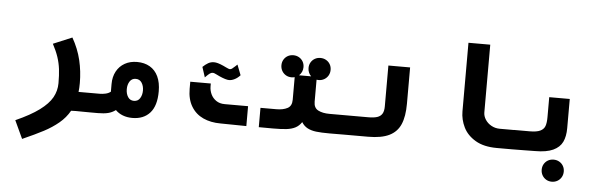

<svg xmlns="http://www.w3.org/2000/svg" viewBox="-55 -928 4310 1360"><g transform="rotate(5 2100.0 -248.0)"><path d="M358 -186.5Q358 -244 352.8 -286.8Q347.5 -329.5 333.8 -371Q320 -412.5 294 -461.5L428 -517.5Q471 -442 489.8 -363Q508.5 -284 508.5 -200.5Q508.5 -165 505 -137.5H601.5V0L536 -0.5Q522 -1 498 -1Q484 -1 464 0Q436 50 389.5 88.8Q343 127.5 284.5 158.2Q226 189 135.5 229L76 101Q181.5 54 243.5 8Q305.5 -38 331.8 -85.2Q358 -132.5 358 -186.5Z M780 -32.5Q755 -14 726 -7Q697 0 654.5 0H598V-137.5H654.5Q675 -137.5 696.5 -142.2Q718 -147 733 -159V-214Q733 -265 754 -303.8Q775 -342.5 812.8 -363.8Q850.5 -385 900 -385Q952.5 -385 991 -362.5Q1029.5 -340 1050 -296.5Q1070.5 -253 1070.5 -190.5Q1070.5 -88 1025.2 -37.5Q980 13 900 13Q862.5 13 832 1.2Q801.5 -10.5 780 -32.5ZM901 -108.5Q929 -108.5 943.8 -131.5Q958.5 -154.5 958.5 -187Q958.5 -219 943.8 -242Q929 -265 901 -265Q873 -265 858.2 -242Q843.5 -219 843.5 -187Q843.5 -154.5 858.2 -131.5Q873 -108.5 901 -108.5Z M1287 -228V-278.5H1433V-258Q1433 -229 1445.5 -202.2Q1458 -175.5 1483 -158.5Q1508 -141.5 1543.5 -141.5H1710V0Q1660.5 0 1605 -1.5L1526.5 -2.5Q1456.5 -2.5 1402.5 -27.2Q1348.5 -52 1317.8 -102.8Q1287 -153.5 1287 -228ZM1490 -335 1470.5 -344.5Q1458.5 -350.5 1452.2 -352.8Q1446 -355 1440 -355Q1428 -355 1416.2 -345.5Q1404.5 -336 1387 -318L1363.5 -390.5Q1382 -408.5 1401 -419.5Q1420 -430.5 1443 -430.5Q1455.5 -430.5 1471 -426.2Q1486.5 -422 1510 -411.5L1531 -401.5Q1539.5 -397.5 1546.8 -394.5Q1554 -391.5 1558.5 -391.5Q1566.5 -391.5 1573.8 -396.8Q1581 -402 1595 -415L1609.5 -428.5L1638 -355Q1620 -335 1599 -324.5Q1578 -314 1560 -314Q1537 -314 1490 -335Z M1920 -451Q1920 -473 1930.2 -490.8Q1940.5 -508.5 1958.2 -518.8Q1976 -529 1998.5 -529Q2020.5 -529 2038.5 -518.8Q2056.5 -508.5 2066.8 -490.8Q2077 -473 2077 -451Q2077 -433 2070 -417.5Q2063 -402 2050.5 -391H2136.5Q2125.5 -402 2119.2 -416.8Q2113 -431.5 2113 -448.5Q2113 -470.5 2123.2 -488.2Q2133.5 -506 2151.2 -516.2Q2169 -526.5 2191.5 -526.5Q2213.5 -526.5 2231.5 -516.2Q2249.5 -506 2259.8 -488.2Q2270 -470.5 2270 -448.5Q2270 -426.5 2259.8 -408.5Q2249.5 -390.5 2231.5 -380Q2213.5 -369.5 2191.5 -369.5Q2186 -369.5 2177 -370.5V-214Q2177 -170 2208.5 -153.8Q2240 -137.5 2289 -137.5H2401.5V0L2302 0.5Q2242 0.5 2206.5 -3.8Q2171 -8 2145 -21.5Q2119 -35 2102 -62.5Q2084 -35 2057.8 -21.5Q2031.5 -8 1995.5 -3.8Q1959.5 0.5 1899 0.5L1798.5 0V-137.5H1911Q1959.5 -137.5 1990.2 -153.8Q2021 -170 2021 -214V-375Q2010.5 -372 1998.5 -372Q1976 -372 1958.2 -382.5Q1940.5 -393 1930.2 -411Q1920 -429 1920 -451Z M2400 -137.5H2564Q2604.5 -137.5 2628.2 -145.2Q2652 -153 2663.5 -171.8Q2675 -190.5 2675 -224V-515H2829.5V-256.5Q2829.5 -166 2805.2 -110Q2781 -54 2725.5 -27Q2670 0 2575.5 0H2400Z M3226 -237.5V-725H3381V-243.5Q3381 -217 3396.8 -192.5Q3412.5 -168 3439.8 -152.8Q3467 -137.5 3500 -137.5H3602.5V0H3491Q3398 0 3338.5 -35.2Q3279 -70.5 3252.5 -124.8Q3226 -179 3226 -237.5Z M3601 -138H3712.5Q3762 -138 3787.2 -150Q3812.5 -162 3821 -185Q3829.5 -208 3829.5 -248.5V-391H3975.5V-183.5Q3975.5 -124.5 3956.5 -85Q3937.5 -45.5 3890.8 -23.8Q3844 -2 3762.5 -2L3693 -1L3601 0ZM3821 125Q3821 103 3831.2 85.2Q3841.5 67.5 3859.2 57.2Q3877 47 3899.5 47Q3921.5 47 3939.5 57.2Q3957.5 67.5 3967.8 85.2Q3978 103 3978 125Q3978 147 3967.8 165Q3957.5 183 3939.5 193.5Q3921.5 204 3899.5 204Q3877 204 3859.2 193.5Q3841.5 183 3831.2 165Q3821 147 3821 125Z"/></g></svg>

Font: JuliaMono Black
Style: Italic
Weight: 900
Italic angle: -9°
Monospace: yes
Designer: cormullion
Foundry: corm
Version: Version 0.057; ttfautohint (v1.8.4)